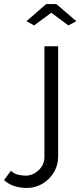

<svg xmlns="http://www.w3.org/2000/svg" viewBox="-145 -750 398 951"><path d="M-11 181Q-44 181 -73 172Q-102 163 -125 142L-91 96Q-76 110 -56.5 115Q-37 120 -18 120Q17 120 46 93.5Q75 67 75 27V-521H143V23Q143 69 121 105Q99 141 63.5 161Q28 181 -11 181ZM-14 -645 84 -730H134L233 -645L194 -624L109 -687L24 -624Z"/></svg>

Font: Raleway
Style: Regular
Weight: 400
Designer: Matt McInerney, Pablo Impallari, Rodrigo Fuenzalida
Foundry: Matt McInerney, Pablo Impallari, Rodrigo Fuenzalida
Version: Version 4.101;RELEASE